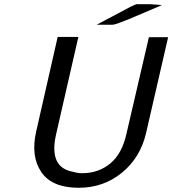

<svg xmlns="http://www.w3.org/2000/svg" viewBox="-20 -872 816 909"><path d="M438 -755 600 -841 625 -852H651H693L747 -848L620 -794Q529 -755 513 -755ZM151 -248 253 -697H351L246 -238Q234 -187 238 -151Q246 -72 328 -58Q348 -52 369 -52Q446 -52 502 -98Q558 -144 579 -240L685 -696H776L672 -244Q645 -126 557.5 -54.5Q470 17 353 17Q226 17 175.5 -57.5Q125 -132 151 -248Z"/></svg>

Font: Coval
Style: Book Italic
Weight: 350
Foundry: Context Ltd
Version: Version 001.000